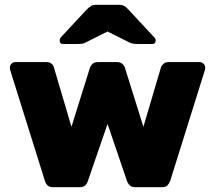

<svg xmlns="http://www.w3.org/2000/svg" viewBox="-20 -778 893 798"><path d="M200 0Q185 0 177.5 -7.5Q170 -15 167 -25L22 -488Q21 -493 21 -497Q21 -506 27.5 -513Q34 -520 44 -520H173Q187 -520 195 -512.5Q203 -505 204 -498L277 -251L354 -497Q356 -504 364 -512Q372 -520 387 -520H466Q481 -520 489 -512Q497 -504 499 -497L576 -251L649 -498Q651 -505 659 -512.5Q667 -520 681 -520H810Q819 -520 826 -513Q833 -506 833 -497Q833 -493 832 -488L687 -25Q683 -15 676 -7.5Q669 0 654 0H542Q527 0 519.5 -7.5Q512 -15 508 -25L427 -263L345 -25Q342 -15 334.5 -7.5Q327 0 312 0ZM243 -595Q228 -595 228 -610Q228 -618 234 -624L341 -739Q352 -750 359.5 -754Q367 -758 377 -758H477Q487 -758 495 -754Q503 -750 513 -739L620 -624Q627 -618 627 -610Q627 -595 611 -595H554Q545 -595 536 -596Q527 -597 517 -602L427 -647L337 -602Q329 -597 319 -596Q309 -595 300 -595Z"/></svg>

Font: Rubik ExtraBold
Style: Regular
Weight: 800
Designer: Hubert and Fischer
Foundry: Hubert and Fischer
Version: Version 2.300;gftools[0.9.30]